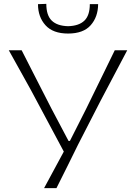

<svg xmlns="http://www.w3.org/2000/svg" viewBox="-20 -973 704 993"><path d="M208 0Q232 -45 257.2 -91.2Q282.5 -137.5 310 -189L140 -507Q111.5 -558 85.5 -605.2Q59.5 -652.5 25.5 -713H92Q126 -646.5 150.5 -598.2Q175 -550 197.2 -506.8Q219.5 -463.5 246 -411.5L334.5 -244H341.5L424.5 -408Q451 -462.5 472.8 -506.8Q494.5 -551 518 -599.2Q541.5 -647.5 573.5 -713H638Q604 -649 567 -578.5Q530 -508 499.5 -450.5L383.5 -224.5Q358.5 -173.5 329 -114Q299.5 -54.5 272 0ZM332 -799.5Q254 -799.5 215.2 -842.5Q176.5 -885.5 176.5 -951.5L219.5 -953Q219.5 -893.5 247.8 -866.2Q276 -839 332 -837.5Q388 -839 416.2 -866Q444.5 -893 444.5 -951.5H487.5Q487 -885.5 449 -842.5Q411 -799.5 332 -799.5Z"/></svg>

Font: Commissioner Loud ExtraLight
Style: Regular
Weight: 200
Designer: Kostas Bartsokas
Foundry: Kostas Bartsokas
Version: Version 1.000; ttfautohint (v1.8.3)